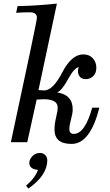

<svg xmlns="http://www.w3.org/2000/svg" viewBox="-20 -805 622 1087"><path d="M385.3 9.8Q288.6 9.8 288.6 -70.8Q288.6 -103.5 297.6 -140.4Q306.6 -177.2 306.6 -196.3Q306.6 -243.2 226.6 -243.2Q212.4 -243.2 187.5 -241.2L134.3 0H41.5Q189 -685.1 189 -704.6Q189 -735.4 148.9 -735.4Q108.4 -735.4 71.3 -732.4L79.6 -770.5Q183.6 -772 302.2 -784.7L197.8 -294.9Q216.3 -293 230 -293Q279.8 -293 332.5 -395Q385.3 -497.1 451.7 -497.1Q485.4 -497.1 505.4 -475.1Q525.4 -453.1 525.4 -421.9Q525.4 -390.1 507.3 -373.5Q489.3 -356.9 465.8 -356.9Q444.8 -356.9 433.1 -369.4Q421.4 -381.8 421.4 -402.8Q421.4 -416.5 426.8 -425.3Q399.4 -420.4 365.5 -357.2Q331.5 -293.9 303.7 -281.7Q391.6 -268.6 391.6 -186Q391.6 -163.6 382.1 -129.2Q372.6 -94.7 372.6 -76.2Q372.6 -46.9 397.5 -46.9Q460.9 -46.9 502 -195.3H542.5Q490.7 9.8 385.3 9.8ZM140.6 262.7 127.4 246.1Q180.2 201.2 194.8 156.7Q146 152.8 146 116.7Q146 95.2 167 75.7Q182.6 61 207.5 61Q226.6 61 239.3 76.2Q247.6 86.9 247.6 102.5Q247.6 187.5 140.6 262.7Z"/></svg>

Font: Munson
Style: Italic
Weight: 400
Italic angle: -12°
Designer: Paul James MIller
Foundry: High-Logic / Made with FontCreator
Version: Version 2.10;May 5, 2019;FontCreator 11.5.0.2430 64-bit